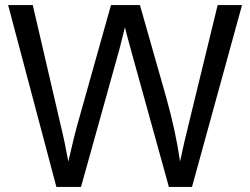

<svg xmlns="http://www.w3.org/2000/svg" viewBox="-20 -736 984 756"><path d="M202 0 12 -716H109L218 -247Q236 -173 249 -100Q276 -215 281 -232L417 -716H531L634 -354Q672 -219 689 -100Q703 -168 725 -256L837 -716H933L736 0H645L494 -545Q475 -614 472 -629Q460 -580 451 -545L299 0Z"/></svg>

Font: Ekushey Amar Desh
Style: Regular
Weight: 400
Designer: Al Mamun Sumon
Foundry: Al Mamun Sumon
Version: Version 1.0